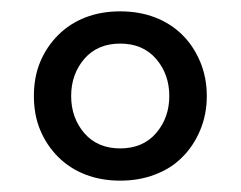

<svg xmlns="http://www.w3.org/2000/svg" viewBox="-20 -732 426 340"><path d="M303.2 -454.1Q283.2 -433.6 254.4 -422.9Q226.6 -412.1 192.9 -412.1Q159.2 -412.1 131.3 -422.9Q103.5 -433.6 83 -454.1Q62.5 -474.6 51.3 -501.5Q40 -528.3 40 -562Q40 -595.7 51.3 -622.6Q62.5 -649.4 83 -669.9Q103.5 -690.4 131.3 -701.2Q159.2 -711.9 192.9 -711.9Q226.6 -711.9 254.4 -701.2Q282.7 -690.4 303.2 -669.9Q322.8 -650.4 334.5 -622.6Q346.2 -594.7 346.2 -562Q346.2 -529.3 334.5 -501.5Q322.8 -473.6 303.2 -454.1ZM256.3 -627.9Q232.9 -654.8 192.9 -654.8Q152.8 -654.8 129.4 -627.9Q106 -600.6 106 -562Q106 -523.4 129.4 -496.1Q152.8 -469.2 192.9 -469.2Q232.9 -469.2 256.3 -496.1Q279.8 -523.4 279.8 -562Q279.8 -600.6 256.3 -627.9Z"/></svg>

Font: Post Grotesk Regular
Style: Regular
Weight: 500
Version: 0.900; ttfautohint (v0.96) -l 8 -r 50 -G 200 -x 14 -w "gGD" 